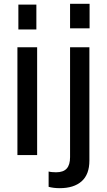

<svg xmlns="http://www.w3.org/2000/svg" viewBox="-20 -810 559 1003"><path d="M71 0V-563H174V0ZM76 -656V-786H170V-656ZM292 173Q274 173 259.5 171Q245 169 234 166V86Q241 88 252 89Q263 90 273 90Q311 90 328.5 70.5Q346 51 346 11V-563H447V29Q447 101 406.5 137Q366 173 292 173ZM346 -662V-790H448V-662Z"/></svg>

Font: BDO Grotesk
Style: Regular
Weight: 400
Designer: Deni Anggara
Foundry: Lokal Container
Version: Version 2.000